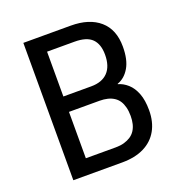

<svg xmlns="http://www.w3.org/2000/svg" viewBox="-127 -816 877 926"><g transform="rotate(-20 311.0 -352.5)"><path d="M93 0V-705H336Q431 -705 484.5 -658.5Q538 -612 538 -524Q538 -457 514.5 -417Q491 -377 453 -364V-362Q479 -355 502 -334.5Q525 -314 538.5 -279Q552 -244 552 -193Q552 -133 527.5 -89.5Q503 -46 456.5 -23Q410 0 344 0ZM186 -79H340Q364 -79 383 -84.5Q402 -90 416.5 -99.5Q431 -109 440.5 -123.5Q450 -138 454.5 -156.5Q459 -175 459 -197Q459 -222 454 -241.5Q449 -261 440 -275Q431 -289 416.5 -298.5Q402 -308 383.5 -312.5Q365 -317 343 -317H186ZM186 -396H329Q385 -396 414.5 -427Q444 -458 444 -517Q444 -571 416.5 -598.5Q389 -626 327 -626H186Z"/></g></svg>

Font: Nunito Sans 7pt Condensed Medium
Style: Regular
Weight: 500
Width: 3
Designer: Vernon Adams
Foundry: Vernon Adams
Version: Version 3.101;gftools[0.9.27]